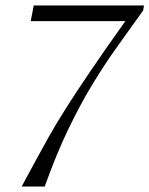

<svg xmlns="http://www.w3.org/2000/svg" viewBox="-20 -680 545 700"><path d="M59 0Q86 -50 109 -92.5Q132 -135 157.5 -180.5Q183 -226 219 -283Q255 -340 307.5 -417.5Q360 -495 437 -603H92L103 -660H505L502 -642Q455 -576 409 -512Q363 -448 318.5 -375Q274 -302 230 -211Q186 -120 143 0Z"/></svg>

Font: Spectral Light
Style: Italic
Weight: 300
Italic angle: -10°
Designer: Jean-Baptiste Levee
Foundry: Production Type
Version: Version 2.001